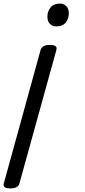

<svg xmlns="http://www.w3.org/2000/svg" viewBox="-67 -535 475 1069"><path d="M211 -285Q255 -285 247 -257L41 487Q38 500 25 507Q12 514 -10 514Q-54 514 -46 487L159 -257Q164 -271 176.5 -278Q189 -285 211 -285ZM267 -515Q287 -515 301.5 -501.5Q316 -488 316 -462Q317 -434 300 -411Q283 -388 246 -388Q225 -388 211 -402Q197 -416 197 -441Q196 -469 213.5 -492Q231 -515 267 -515Z"/></svg>

Font: Playwrite AU NSW
Style: Regular
Weight: 400
Designer: Veronika Burian, José Scaglione
Foundry: TypeTogether
Version: Version 1.002